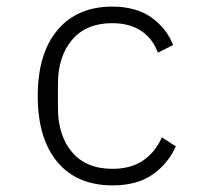

<svg xmlns="http://www.w3.org/2000/svg" viewBox="-20 -548 640 580"><path d="M320 12Q212 12 153 -59Q94 -130 94 -258Q94 -386 153.5 -457Q213 -528 319 -528Q391 -528 437 -495.5Q483 -463 503 -412L457 -389Q441 -432 406 -455Q371 -478 319 -478Q240 -478 197.5 -427.5Q155 -377 155 -294V-222Q155 -139 197.5 -88.5Q240 -38 320 -38Q375 -38 412 -63Q449 -88 469 -133L511 -106Q489 -55 442 -21.5Q395 12 320 12Z"/></svg>

Font: IBM Plex Mono Light
Style: Regular
Weight: 300
Monospace: yes
Designer: Mike Abbink, Paul van der Laan, Pieter van Rosmalen
Foundry: Bold Monday
Version: Version 2.3